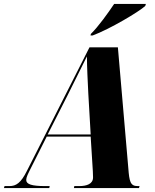

<svg xmlns="http://www.w3.org/2000/svg" viewBox="-77 -954 788 974"><path d="M384 -782 382 -774H393C479 -806 628 -894 660 -924L663 -934H502C472 -889 422 -819 384 -782ZM-57 0H173L175 -10H152C85 -10 56 -19 56 -41C56 -55 65 -72 80 -102L160 -261H383L394 -85C394 -74 395 -62 395 -54C395 -21 363 -10 325 -10H300L298 0H628L631 -10H621C584 -10 579 -34 574 -100L521 -714H377L60 -88C29 -25 4 -10 -29 -10H-54ZM265 -469C305 -551 342 -622 364 -668C364 -620 368 -538 371 -479L383 -272H165Z"/></svg>

Font: Noto Serif Display Condensed Black
Style: Italic
Weight: 900
Width: 3
Italic angle: -12°
Designer: Monotype Design Team
Foundry: Monotype Imaging Inc.
Version: Version 2.009